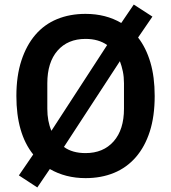

<svg xmlns="http://www.w3.org/2000/svg" viewBox="-20 -771 752 844"><path d="M356 12Q268 12 199 -28L144 53L63 0L126 -92Q52 -184 52 -349Q52 -437 74 -504.5Q96 -572 135.5 -618Q175 -664 231 -687Q287 -710 356 -710Q445 -710 513 -670L568 -751L650 -698L587 -606Q622 -561 641 -497Q660 -433 660 -349Q660 -260 638.5 -193Q617 -126 577 -80Q537 -34 481 -11Q425 12 356 12ZM188 -293Q188 -238 206 -196L451 -573Q413 -600 356 -600Q278 -600 233 -548.5Q188 -497 188 -405ZM525 -405Q525 -433 520 -457Q515 -481 507 -502L261 -125Q298 -98 356 -98Q434 -98 479.5 -149.5Q525 -201 525 -293Z"/></svg>

Font: IBM Plex Sans Hebrew SmBld
Style: Regular
Weight: 600
Designer: Mike Abbink, Paul van der Laan, Pieter van Rosmalen, Yanek Iontef
Foundry: Bold Monday
Version: Version 1.3